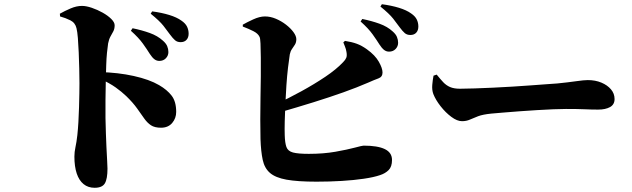

<svg xmlns="http://www.w3.org/2000/svg" viewBox="-20 -834 3000 911"><path d="M736 -545Q723 -545 712.5 -553Q702 -561 691 -578Q678 -599 658 -627Q638 -655 601 -688L609 -700Q653 -691 690.5 -677.5Q728 -664 753 -641Q768 -628 773.5 -614.5Q779 -601 779 -587Q779 -570 767 -557.5Q755 -545 736 -545ZM429 57Q398 57 376.5 39.5Q355 22 344 -11Q333 -44 333 -91Q333 -113 338 -135.5Q343 -158 347 -193Q350 -221 352 -255.5Q354 -290 355 -325Q356 -360 356.5 -390Q357 -420 357 -439Q357 -471 356 -509.5Q355 -548 353.5 -585.5Q352 -623 349.5 -653.5Q347 -684 343 -700Q337 -726 314 -737.5Q291 -749 265 -756L264 -769Q287 -782 315 -794Q343 -806 369 -806Q389 -806 415.5 -797Q442 -788 467 -774Q492 -760 508 -744Q524 -728 524 -714Q524 -697 517.5 -685Q511 -673 504 -660.5Q497 -648 493 -628Q490 -608 487.5 -582.5Q485 -557 484 -525Q483 -493 482 -455Q481 -404 480.5 -359Q480 -314 480.5 -274Q481 -234 482.5 -200Q484 -166 485 -137Q487 -96 488.5 -69.5Q490 -43 490 -34Q490 15 477.5 36Q465 57 429 57ZM744 -228Q714 -228 696.5 -239.5Q679 -251 664.5 -271.5Q650 -292 630.5 -319.5Q611 -347 579 -378Q557 -399 529 -419Q501 -439 454 -461V-492Q540 -490 614.5 -473.5Q689 -457 735 -430Q773 -408 794.5 -380Q816 -352 816 -303Q816 -273 797 -250.5Q778 -228 744 -228ZM837 -634Q821 -634 810.5 -643Q800 -652 786 -671Q774 -688 755.5 -711.5Q737 -735 695 -769L702 -780Q747 -774 783 -763Q819 -752 841 -736Q860 -723 867.5 -707.5Q875 -692 875 -674Q875 -656 865 -645Q855 -634 837 -634Z M1826 -589Q1813 -589 1802.5 -597Q1792 -605 1781 -622Q1768 -643 1748 -671Q1728 -699 1691 -732L1699 -744Q1743 -735 1780.5 -721.5Q1818 -708 1843 -685Q1858 -672 1863.5 -658.5Q1869 -645 1869 -631Q1869 -614 1857 -601.5Q1845 -589 1826 -589ZM1482 28Q1392 28 1339.5 18.5Q1287 9 1261 -13.5Q1235 -36 1226.5 -75.5Q1218 -115 1216 -174Q1215 -217 1215 -267.5Q1215 -318 1216 -370.5Q1217 -423 1217.5 -472Q1218 -521 1217.5 -561Q1217 -601 1216 -627.5Q1215 -654 1211 -660Q1204 -675 1182.5 -686Q1161 -697 1132 -708V-717Q1151 -728 1181.5 -742Q1212 -756 1237 -756Q1263 -756 1289 -745Q1315 -734 1337 -717Q1359 -700 1372.5 -681.5Q1386 -663 1386 -648Q1386 -633 1379.5 -622.5Q1373 -612 1365.5 -601.5Q1358 -591 1355 -576Q1351 -551 1346.5 -512.5Q1342 -474 1339 -430Q1336 -386 1334 -341.5Q1332 -297 1331 -258.5Q1330 -220 1331 -193Q1332 -156 1339 -136.5Q1346 -117 1370 -110.5Q1394 -104 1445 -104Q1515 -104 1571.5 -114Q1628 -124 1663.5 -133.5Q1699 -143 1705 -143Q1772 -143 1806 -126.5Q1840 -110 1840 -75Q1840 -43 1824 -27Q1808 -11 1783 -3Q1754 7 1706.5 14Q1659 21 1601.5 24.5Q1544 28 1482 28ZM1286 -338Q1348 -367 1410 -401Q1472 -435 1524 -470Q1576 -505 1608 -539Q1619 -550 1623 -560Q1627 -570 1624 -587Q1622 -601 1616.5 -614Q1611 -627 1609 -633L1617 -640Q1649 -635 1672.5 -626.5Q1696 -618 1721 -600Q1760 -572 1777.5 -541Q1795 -510 1795 -490Q1795 -469 1775.5 -462Q1756 -455 1727 -442Q1674 -419 1609.5 -396Q1545 -373 1468 -349Q1391 -325 1301 -299ZM1927 -668Q1911 -668 1900.5 -677Q1890 -686 1876 -705Q1864 -722 1845.5 -745.5Q1827 -769 1785 -803L1792 -814Q1837 -808 1873 -797Q1909 -786 1931 -770Q1950 -757 1957.5 -741.5Q1965 -726 1965 -708Q1965 -690 1955 -679Q1945 -668 1927 -668Z M2172 -259Q2149 -259 2121.5 -279.5Q2094 -300 2070.5 -330Q2047 -360 2036 -388Q2029 -407 2031 -431Q2033 -455 2037 -475L2052 -480Q2069 -459 2083 -444Q2097 -429 2115.5 -421Q2134 -413 2163 -413Q2192 -413 2232.5 -414.5Q2273 -416 2319 -418Q2365 -420 2411.5 -423Q2458 -426 2500 -429Q2542 -432 2574.5 -434.5Q2607 -437 2624 -438Q2674 -443 2712.5 -448.5Q2751 -454 2769 -454Q2805 -454 2833.5 -442Q2862 -430 2879 -410Q2896 -390 2896 -364Q2896 -338 2874.5 -326Q2853 -314 2818 -314Q2787 -314 2754.5 -315.5Q2722 -317 2665 -317Q2640 -317 2604.5 -315.5Q2569 -314 2527.5 -311.5Q2486 -309 2445.5 -306Q2405 -303 2369.5 -300Q2334 -297 2311 -295Q2271 -291 2248.5 -282.5Q2226 -274 2209.5 -266.5Q2193 -259 2172 -259Z"/></svg>

Font: Noto Serif JP ExtraLight Black
Style: Regular
Weight: 900
Version: Version 2.003-H1;hotconv 1.1.1;makeotfexe 2.6.0